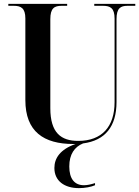

<svg xmlns="http://www.w3.org/2000/svg" viewBox="-20 -734 719 992"><path d="M359 10C363 10 366 10 370 10C291 38 261 83 261 134C261 201 313 238 388 238C418 238 451 232 471 223V212C449 219 430 223 414 223C365 223 338 190 338 126C338 63 365 25 409 7C524 -8 582 -81 582 -207V-635C582 -692 603 -704 639 -704H679V-714H467V-704H512C550 -704 572 -692 572 -638V-206C572 -80 507 -6 384 -6C296 -6 240 -47 240 -175V-635C240 -692 261 -704 299 -704H327V-714H23V-704H51C88 -704 111 -692 111 -639V-217C111 -54 206 10 359 10Z"/></svg>

Font: Noto Serif Display SemiCondensed SemiBold
Style: Regular
Weight: 600
Width: 4
Designer: Monotype Design Team
Foundry: Monotype Imaging Inc.
Version: Version 2.009